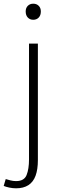

<svg xmlns="http://www.w3.org/2000/svg" viewBox="-55 -766 326 1039"><path d="M32 253Q14 253 -5 249Q-24 245 -35 240L-24 203Q-14 206 1 210Q16 214 32 214Q76 214 89 181Q102 148 102 97V-530H150V100Q150 151 137.5 185Q125 219 98.5 236Q72 253 32 253ZM125 -659Q107 -659 95.5 -671Q84 -683 84 -704Q84 -723 95.5 -734.5Q107 -746 125 -746Q143 -746 154.5 -734.5Q166 -723 166 -704Q166 -683 154.5 -671Q143 -659 125 -659Z"/></svg>

Font: Noto Sans KR ExtraLight
Style: Regular
Weight: 250
Designer: Ryoko NISHIZUKA  (kana, bopomofo & ideographs); Paul D. Hunt (Latin, Greek & Cyrillic); Sandoll Communications , Soo-you
Foundry: Adobe
Version: Version 2.004-H2;hotconv 1.0.118;makeotfexe 2.5.65603